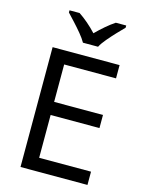

<svg xmlns="http://www.w3.org/2000/svg" viewBox="-137 -1024 830 1105"><g transform="rotate(15 278.0 -472.0)"><path d="M496 0H97V-714H496V-635H187V-412H478V-334H187V-79H496ZM259 -784Q246 -807 224 -833.5Q202 -860 178 -886Q154 -912 136 -931V-944H196Q222 -927 250 -903Q278 -879 303 -852Q330 -879 358 -903Q386 -927 412 -944H474V-931Q455 -912 430.5 -886Q406 -860 383.5 -833.5Q361 -807 349 -784Z"/></g></svg>

Font: Noto Sans Bamum
Style: Regular
Weight: 400
Designer: Monotype Design Team
Foundry: Monotype Imaging Inc.
Version: Version 2.001